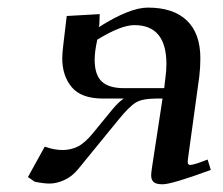

<svg xmlns="http://www.w3.org/2000/svg" viewBox="-20 -476 585 503"><path d="M53.2 -12.2 97.2 -91.8Q121.6 -83 144 -83Q166 -83 184.3 -92.3Q202.6 -101.6 224.1 -127.9L274.9 -189.9Q291.5 -209.5 304.2 -217.8H250Q192.9 -217.8 168 -247.6Q143.1 -277.3 143.1 -323.2Q143.1 -336.9 146 -359.9L154.8 -434.1L241.2 -439L240.2 -411.1L238.8 -404.8Q319.8 -456.1 367.2 -456.1Q434.6 -456.1 469.7 -422.1Q504.9 -388.2 504.9 -323.2Q504.9 -298.8 502 -274.9L473.1 -64.9Q471.2 -53.7 472.2 -48.8Q473.1 -43.9 478 -43.9Q488.3 -43.9 523.9 -58.1L532.2 -30.8Q430.2 6.8 405.8 6.8Q389.2 6.8 382.6 1Q376 -4.9 376 -17.1Q376 -21.5 377.9 -35.2L405.8 -217.8H389.2Q353 -217.8 335.7 -207.3Q318.4 -196.8 291 -163.1L184.1 -32.2Q168.9 -13.7 148.7 -4.4Q128.4 4.9 109.9 4.9Q94.2 4.9 70.8 0ZM228 -319.8Q228 -279.8 246.6 -262.5Q265.1 -245.1 304.2 -245.1H410.2L413.1 -270Q416 -291.5 416 -308.1Q416 -410.2 332 -410.2Q296.9 -410.2 234.9 -372.1Q228 -341.3 228 -319.8Z"/></svg>

Font: Dehuti
Style: Bold-Italic
Weight: 700
Version: Version 1.2